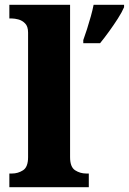

<svg xmlns="http://www.w3.org/2000/svg" viewBox="-20 -780 537 800"><path d="M19 0V-57H30Q55 -57 76 -70.5Q97 -84 97 -125V-644Q97 -670 84.5 -682.5Q72 -695 56.5 -699Q41 -703 30 -703H19V-760H272V-125Q272 -84 293 -70.5Q314 -57 339 -57H350V0ZM327 -613Q334 -632 342.5 -658.5Q351 -685 358.5 -712Q366 -739 370 -760H497V-750Q488 -729 471 -702.5Q454 -676 434.5 -649Q415 -622 397 -600H327Z"/></svg>

Font: Noto Serif Tamil ExtraBold
Style: Regular
Weight: 800
Designer: Indian Type Foundry, Tom Grace, and the Monotype Design Team
Foundry: Monotype Imaging Inc.
Version: Version 2.004; ttfautohint (v1.8.4.7-5d5b)